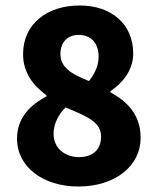

<svg xmlns="http://www.w3.org/2000/svg" viewBox="-20 -667 572 699"><path d="M265 12C401 12 492 -64 492 -165C492 -249 443 -298 382 -331V-335C426 -364 465 -412 465 -472C465 -578 387 -647 270 -647C150 -647 64 -579 64 -470C64 -404 99 -357 149 -320V-316C89 -284 42 -238 42 -162C42 -59 137 12 265 12ZM304 -372C241 -397 200 -421 200 -470C200 -517 230 -540 266 -540C312 -540 339 -509 339 -461C339 -430 327 -401 304 -372ZM268 -95C218 -95 175 -126 175 -180C175 -217 194 -252 219 -276C297 -243 348 -223 348 -170C348 -118 313 -95 268 -95Z"/></svg>

Font: Source Sans Pro
Style: Bold
Weight: 700
Designer: Paul D. Hunt
Foundry: Adobe Systems Incorporated
Version: Version 3.006;hotconv 1.0.111;makeotfexe 2.5.65597